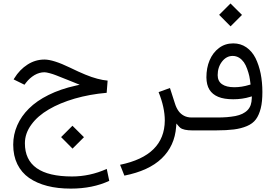

<svg xmlns="http://www.w3.org/2000/svg" viewBox="-20 -764 1614 1125"><path d="M424.2 -276.6 446.9 -267.5 422.7 -262C363.7 -248.9 310.8 -230.7 264.5 -207.6C217.6 -184.4 179.3 -157.7 149.6 -128C119.4 -98.2 96.7 -65.5 81.1 -29.7C65.5 6 57.4 43.8 57.4 83.6C57.4 127 65.5 165.2 81.6 198C97.7 230.7 120.9 257.9 150.6 278.6C180.4 299.2 216.1 314.9 256.9 325.4C297.7 336 343.6 341.1 395 341.1C480.1 341.1 555.2 325.9 620.2 295.7L605.5 225.7C539.5 255.4 471.5 270 402 270C218.1 270 125.9 205 125.9 75.6C125.9 36.8 138.5 0.5 163.7 -33.8C188.4 -68 222.7 -97.7 266 -122.9C308.8 -148.1 359.7 -169.3 418.1 -186.4C476.1 -203 538.5 -214.6 605 -220.2L610.6 -291.7C591.4 -293.2 571.3 -297.2 550.1 -302.8C528.5 -308.3 505.3 -316.4 479.6 -327C453.9 -337.5 424.2 -351.1 389.9 -367.8C324.4 -399.5 274.6 -415.1 240.8 -415.1C205 -415.1 172.3 -405.5 141.6 -385.9C110.8 -366.2 84.6 -339.5 63.5 -304.8L59.9 -298.7L123.4 -267.5L133 -280.1C146.6 -297.7 162.7 -312.3 181.9 -323.9C201 -335 220.7 -340.6 240.3 -340.6C247.9 -340.6 258.4 -338.5 271.5 -335C284.6 -331.5 296.7 -327.5 308.3 -322.9C319.9 -318.4 338 -311.3 362.7 -301.3C369.3 -298.7 374.8 -296.7 378.3 -295.2C397 -287.7 412.6 -281.1 424.2 -276.6ZM338 39.3 405 106.8 472 39.8 404.5 -27.2Z M945.6 -57.9C944.6 79.6 857.4 165.7 683.6 201.5L708.8 265C803.5 246.3 876.6 213.1 927.5 164.2C978.3 115.4 1006.5 53.9 1012.1 -21.2L1013.6 -40.3C1023.7 -27.7 1031.2 -19.6 1035.8 -15.6C1048.9 -5 1073 0 1107.8 0H1120.9V-75.6H1102.3C1085.6 -75.6 1071 -79.1 1058.4 -85.6C1045.8 -92.2 1034.8 -101.3 1026.2 -113.4C1017.6 -125.4 1010.1 -140.6 1004.5 -159.2L975.8 -248.4L909.3 -224.2C933.5 -164.2 945.6 -108.8 945.6 -57.9Z M1264 -677.1 1331 -609.6 1398 -676.6 1330.5 -743.6ZM1445.8 -196.5 1455.4 -199.5V-189.4C1454.9 -173.8 1452.9 -160.2 1448.9 -148.6C1444.3 -136.5 1438.3 -126.4 1429.7 -117.9C1421.2 -109.3 1411.1 -102.8 1400 -97.2C1388.4 -91.7 1374.8 -87.2 1359.2 -84.1C1343.1 -81.1 1326.4 -79.1 1309.8 -77.6C1292.7 -76.1 1273 -75.6 1250.9 -75.6H1102.3V0H1245.3C1287.2 0 1322.4 -2 1350.6 -5.5C1378.3 -9.1 1404 -15.6 1426.7 -25.2C1449.4 -34.8 1467 -47.9 1479.6 -65C1492.2 -82.1 1501.3 -103.8 1507.8 -129.5C1514.4 -155.2 1517.4 -187.4 1517.4 -225.2C1517.4 -263.5 1513.9 -299.2 1507.3 -333C1500.3 -366.8 1490.2 -397 1477.1 -423.7C1463.5 -450.4 1445.8 -471 1423.7 -486.6C1401 -502.3 1375.3 -509.8 1346.6 -509.8C1314.9 -509.8 1286.6 -500.8 1263 -482.6C1238.8 -464.5 1220.7 -440.3 1208.1 -410.6C1195.5 -380.9 1189.4 -347.1 1189.4 -310.3C1189.9 -281.6 1195.5 -257.4 1207.1 -238.8C1218.6 -220.2 1235.8 -206 1258.9 -196.5C1282.1 -186.9 1311.3 -182.4 1346.6 -182.4C1381.4 -182.4 1414.6 -186.9 1445.8 -196.5ZM1447.4 -275.1 1447.9 -268.5 1441.8 -267C1411.1 -257.4 1381.4 -252.9 1353.1 -252.9C1321.9 -252.9 1297.7 -258.9 1281.1 -270.5C1264 -282.1 1255.4 -300.3 1255.4 -323.9C1255.4 -354.7 1264 -381.4 1281.1 -403.5C1298.2 -425.2 1318.9 -436.3 1343.1 -436.3C1357.2 -436.3 1369.8 -432.7 1381.4 -425.7C1392.4 -418.6 1401.5 -409.6 1409.1 -399C1416.6 -388.4 1422.7 -375.3 1428.2 -360.2C1433.8 -345.1 1437.8 -331 1440.8 -317.9C1443.3 -304.3 1445.8 -290.2 1447.4 -275.1Z"/></svg>

Font: Vazir FD Light
Style: Regular
Weight: 300
Foundry: DejaVu fonts team - Redesigned by Saber Rastikerdar
Version: Version 21.10;October 20, 2019;FontCreator 12.0.0.2547 64-bi